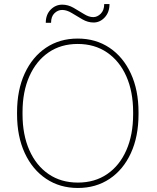

<svg xmlns="http://www.w3.org/2000/svg" viewBox="-20 -910 767 940"><path d="M361.3 10.3Q272.9 10.3 205.8 -34.7Q138.7 -79.6 101.1 -160.9Q63.5 -242.2 63.5 -351.1V-359.9Q63.5 -468.8 100.8 -550Q138.2 -631.3 205.1 -676.3Q272 -721.2 360.4 -721.2Q448.7 -721.2 515.9 -676.3Q583 -631.3 620.6 -550Q658.2 -468.8 658.2 -359.9V-351.1Q658.2 -241.7 620.8 -160.4Q583.5 -79.1 516.6 -34.4Q449.7 10.3 361.3 10.3ZM361.3 -16.1Q443.8 -16.1 504.6 -57.6Q565.4 -99.1 598.6 -174.6Q631.8 -250 631.8 -351.1V-360.8Q631.8 -461.4 598.4 -536.6Q564.9 -611.8 503.9 -653.3Q442.9 -694.8 360.4 -694.8Q278.3 -694.8 217.8 -653.3Q157.2 -611.8 123.8 -536.6Q90.3 -461.4 90.3 -360.8V-351.1Q90.3 -250 123.8 -174.6Q157.2 -99.1 218 -57.6Q278.8 -16.1 361.3 -16.1ZM230 -798.3H204.1Q204.1 -838.4 228 -862.8Q252 -887.2 284.7 -887.2Q313 -887.2 339.6 -872.1Q366.2 -856.9 390.6 -841.6Q415 -826.2 436.5 -826.2Q456.5 -826.2 473.4 -843Q490.2 -859.9 490.2 -890.1H516.1Q516.1 -850.1 492.9 -825Q469.7 -799.8 438 -799.8Q410.2 -799.8 383.5 -815.2Q356.9 -830.6 332 -845.9Q307.1 -861.3 284.2 -861.3Q263.2 -861.3 246.6 -845.2Q230 -829.1 230 -798.3Z"/></svg>

Font: Roboto Slab Thin
Style: Regular
Weight: 100
Designer: Google
Version: Version 2.000; ttfautohint (v1.8.1.43-b0c9)